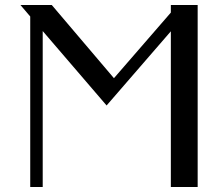

<svg xmlns="http://www.w3.org/2000/svg" viewBox="-20 -746 888 766"><path d="M434.6 -434.1 661.6 -695.8V-726.1H768.6V0H661.6V-621.1L405.3 -325.2L150.4 -622.1V0H100.6V-680.2L61.5 -726.1H186.5Z"/></svg>

Font: Federov2
Style: Regular
Weight: 400
Designer: Olexa M. Volochay | Cyreal.org
Foundry: Olexa M. Volochay | Cyreal.org
Version: Version 1.000